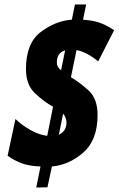

<svg xmlns="http://www.w3.org/2000/svg" viewBox="-20 -779 530 858"><path d="M253 -465Q234 -479 234 -500Q234 -543 271 -554ZM243 -177 262 -271Q277 -254 277 -231Q277 -193 243 -177ZM142 59 192 58 212 -35Q289 -42 352.5 -97.5Q416 -153 416 -265Q416 -338 376 -374.5Q336 -411 297 -434L322 -555Q365 -548 419 -505L490 -644Q465 -661 434.5 -674Q404 -687 351 -691L365 -759H315L301 -691Q228 -686 162 -636Q96 -586 96 -470Q96 -400 136.5 -362Q177 -324 217 -302L191 -172Q156 -176 118 -197Q80 -218 49 -247L14 -83Q40 -64 74 -50.5Q108 -37 161 -35Z"/></svg>

Font: Noto Sans Display Condensed Black
Style: Italic
Weight: 900
Width: 3
Italic angle: -192°
Designer: Monotype Design Team
Foundry: Monotype Imaging Inc.
Version: Version 1.900